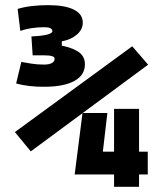

<svg xmlns="http://www.w3.org/2000/svg" viewBox="-20 -723 626 743"><path d="M99.1 -137.2 37.6 -211.9 491.7 -543.9 553.2 -472.7ZM269 -47.9 299.3 -285.6H395.5L367.7 -47.9ZM268.6 -47.9 307.1 -136.2H425.8V-47.9ZM513.7 -47.9V-136.2H551.8V-47.9ZM421.4 0V-301.8H518.1V0ZM157.2 -387.2Q123 -386.7 94.2 -390.1Q65.4 -393.6 42.5 -399.9L62.5 -483.4Q79.6 -480.5 101.3 -476.8Q123 -473.1 150.4 -473.1Q169.9 -473.1 180.7 -479Q191.4 -484.9 191.4 -495.6Q191.4 -502.4 181.6 -505.6Q171.9 -508.8 153.8 -508.8H106.4V-564L207 -548.3Q252.4 -541.5 280.5 -524.4Q308.6 -507.3 308.6 -474.1Q308.6 -432.6 269 -410.4Q229.5 -388.2 157.2 -387.2ZM106.4 -508.8 101.6 -582Q144.5 -584 163.6 -589.4Q182.6 -594.7 182.6 -602.1Q182.6 -617.7 152.3 -617.7Q100.1 -617.7 58.6 -603.5L48.3 -688.5Q74.2 -696.3 104.2 -699.7Q134.3 -703.1 167 -703.1Q231 -703.1 265.6 -685.8Q300.3 -668.5 300.3 -635.7Q300.3 -608.9 277.8 -589.4Q255.4 -569.8 219.2 -563V-531.7Z"/></svg>

Font: Cascadia Mono PL
Style: Regular
Weight: 400
Monospace: yes
Designer: Aaron Bell
Foundry: Saja Typeworks
Version: Version 2102.003